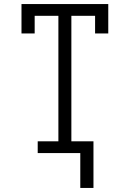

<svg xmlns="http://www.w3.org/2000/svg" viewBox="-20 -755 640 947"><path d="M376 172V0H166V-58H268V-677H151V-590H86V-735H514V-590H449V-677H332V-58H441V172Z"/></svg>

Font: Iosevka Slab Light Extended
Style: Regular
Weight: 300
Width: 7
Monospace: yes
Designer: Belleve Invis
Foundry: Belleve Invis
Version: Version 11.1.0; ttfautohint (v1.8.3)